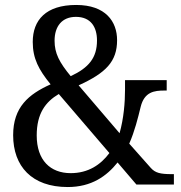

<svg xmlns="http://www.w3.org/2000/svg" viewBox="-20 -744 730 774"><path d="M253 10C349 10 410 -34 454 -89L530 0H681V-42H673C626 -42 606 -47 588 -67L501 -165C523 -215 536 -268 547 -313C562 -374 602 -379 643 -379H652V-421H484V-382C484 -332 479 -267 462 -207L297 -400C407 -450 452 -496 452 -582C452 -657 406 -724 287 -724C165 -724 112 -663 112 -575C112 -508 136 -463 184 -404C95 -364 33 -312 33 -199C33 -74 108 10 253 10ZM265 -437C219 -493 200 -529 200 -580C200 -638 230 -676 286 -676C346 -676 371 -635 371 -581C371 -511 338 -471 265 -437ZM265 -46C183 -46 128 -98 128 -198C128 -286 163 -333 217 -365L421 -127C386 -80 336 -46 265 -46Z"/></svg>

Font: Noto Serif Ethiopic SmCn
Style: Regular
Weight: 400
Width: 4
Designer: Monotype Design Team
Foundry: Monotype Imaging Inc.
Version: Version 2.102